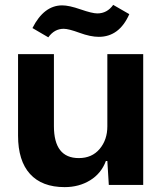

<svg xmlns="http://www.w3.org/2000/svg" viewBox="-20 -758 670 787"><path d="M245 9Q152 9 103 -45Q54 -99 54 -202V-536H201V-241Q201 -110 303 -110Q357 -110 388.5 -147.5Q420 -185 420 -240V-536H567V0H426L420 -98H414Q395 -47 349.5 -19Q304 9 245 9ZM385 -607Q351 -607 306 -623.5Q261 -640 241 -640Q203 -640 178 -605L113 -643Q160 -736 235 -736Q263 -736 310.5 -719.5Q358 -703 379 -703Q419 -703 444 -738L510 -700Q469 -607 385 -607Z"/></svg>

Font: Mona Sans
Style: Bold
Weight: 700
Designer: Deni Anggara
Foundry: GitHub
Version: Version 2.000;Glyphs 3.2.3 (3260)